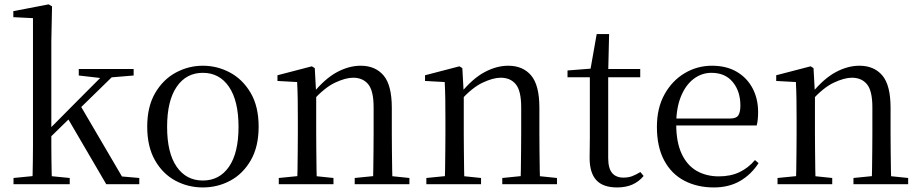

<svg xmlns="http://www.w3.org/2000/svg" viewBox="-20 -825 4122 860"><path d="M40.5 0V-27.8L150.1 -38.6H182.7L292.3 -27.8V0ZM124.7 0Q125.7 -20.2 126.2 -48.5Q126.7 -76.8 127.2 -108.6Q127.7 -140.5 127.7 -171.6Q127.7 -202.7 127.7 -228.5V-743.7L39.7 -748.1V-775.1L198.1 -805.5L213.1 -796.5L209.9 -641V-231Q209.9 -204.6 209.9 -172.7Q209.9 -140.9 210.4 -108.8Q210.9 -76.8 211.5 -48.5Q212.1 -20.2 213.1 0ZM169.4 -175.4V-218.6H173.2L320.5 -367.2L468.9 -516H518.5ZM455.9 0 280.9 -299.4 338.6 -354.8 526.2 -34.6 603.9 -27.8V0ZM332.8 -486.8V-516H578.6V-486.8L461.8 -477.1L443 -474.1Z M888.5 14.6Q822.2 14.6 765.4 -15.9Q708.6 -46.5 674 -107.4Q639.4 -168.3 639.4 -257.8Q639.4 -347.6 675.1 -408.5Q710.7 -469.3 767.7 -500Q824.7 -530.6 888.5 -530.6Q953.2 -530.6 1010.2 -500.1Q1067.2 -469.5 1102.9 -408.7Q1138.5 -347.8 1138.5 -257.8Q1138.5 -168 1103.4 -107.2Q1068.3 -46.3 1011.5 -15.8Q954.7 14.6 888.5 14.6ZM888.5 -16.4Q963 -16.4 1005.7 -78.2Q1048.4 -140.1 1048.4 -256.6Q1048.4 -373.4 1005.7 -436.1Q963 -498.8 888.5 -498.8Q814.1 -498.8 771.3 -436.1Q728.5 -373.4 728.5 -256.6Q728.5 -140.1 771.3 -78.2Q814.1 -16.4 888.5 -16.4Z M1228.7 0V-27.8L1337.4 -38.6H1369.8L1473.7 -27.8V0ZM1310.9 0Q1312.1 -24.4 1312.6 -65.3Q1313.1 -106.3 1313.6 -150.7Q1314.1 -195.1 1314.1 -228.5V-289.4Q1314.1 -340.8 1313.5 -380.8Q1312.9 -420.7 1310.9 -457.5L1222.8 -462.4V-487.9L1376.9 -528L1389.9 -519.8L1396.3 -403.1V-401.7V-228.5Q1396.3 -195.1 1396.8 -150.7Q1397.3 -106.3 1397.8 -65.3Q1398.3 -24.4 1399.3 0ZM1568.8 0V-27.8L1676.3 -38.6H1709.3L1813.8 -27.8V0ZM1650.5 0Q1651.5 -24.4 1652 -64.8Q1652.5 -105.3 1653 -149.7Q1653.5 -194.1 1653.5 -228.5V-344.3Q1653.5 -418.1 1629.4 -447.5Q1605.3 -476.9 1561.6 -476.9Q1527.9 -476.9 1480.8 -454.8Q1433.6 -432.7 1379.2 -372.4L1370.7 -406H1380.8Q1435.4 -472.9 1489.1 -501.7Q1542.9 -530.6 1595.5 -530.6Q1661 -530.6 1698 -487.1Q1735 -443.5 1735 -342.4V-228.5Q1735 -194.1 1735.5 -149.7Q1736 -105.3 1736.6 -64.8Q1737.2 -24.4 1738.2 0Z M1889.7 0V-27.8L1998.4 -38.6H2030.8L2134.7 -27.8V0ZM1971.9 0Q1973.1 -24.4 1973.6 -65.3Q1974.1 -106.3 1974.6 -150.7Q1975.1 -195.1 1975.1 -228.5V-289.4Q1975.1 -340.8 1974.5 -380.8Q1973.9 -420.7 1971.9 -457.5L1883.8 -462.4V-487.9L2037.9 -528L2050.9 -519.8L2057.3 -403.1V-401.7V-228.5Q2057.3 -195.1 2057.8 -150.7Q2058.3 -106.3 2058.8 -65.3Q2059.3 -24.4 2060.3 0ZM2229.8 0V-27.8L2337.3 -38.6H2370.3L2474.8 -27.8V0ZM2311.5 0Q2312.5 -24.4 2313 -64.8Q2313.5 -105.3 2314 -149.7Q2314.5 -194.1 2314.5 -228.5V-344.3Q2314.5 -418.1 2290.4 -447.5Q2266.3 -476.9 2222.6 -476.9Q2188.9 -476.9 2141.8 -454.8Q2094.6 -432.7 2040.2 -372.4L2031.7 -406H2041.8Q2096.4 -472.9 2150.1 -501.7Q2203.9 -530.6 2256.5 -530.6Q2322 -530.6 2359 -487.1Q2396 -443.5 2396 -342.4V-228.5Q2396 -194.1 2396.5 -149.7Q2397 -105.3 2397.6 -64.8Q2398.2 -24.4 2399.2 0Z M2662.9 -478.9V-516H2847.7V-478.9ZM2743.8 14.6Q2681.2 14.6 2651.1 -18Q2621 -50.7 2621 -117.7Q2621 -142.1 2621.5 -161.1Q2622 -180.1 2622 -207.1V-478.9H2522V-509.4L2642.6 -518.8L2623 -504.4L2652.7 -672.5H2708.3L2704.2 -500.6V-489V-117.5Q2704.2 -71.2 2721.7 -50.3Q2739.2 -29.5 2772.3 -29.5Q2794.5 -29.5 2811.5 -35.9Q2828.4 -42.3 2848.4 -54.4L2862.9 -36.8Q2842.4 -11.8 2813 1.4Q2783.6 14.6 2743.8 14.6Z M3177.3 14.6Q3103.5 14.6 3045.6 -15.4Q2987.7 -45.5 2955.1 -106.2Q2922.4 -167 2922.4 -256.8Q2922.4 -341.1 2956.5 -402.5Q2990.6 -463.8 3046.8 -497.2Q3103 -530.6 3168.9 -530.6Q3234.2 -530.6 3280.4 -503.3Q3326.6 -475.9 3351.1 -429.2Q3375.7 -382.4 3375.7 -323.2Q3375.7 -286.8 3369.4 -262.9H2960.6V-294.2H3251.3Q3277.6 -294.2 3287 -308.2Q3296.3 -322.1 3296.3 -352.3Q3296.3 -416.2 3262.2 -457.5Q3228.2 -498.8 3166.6 -498.8Q3122.8 -498.8 3087 -471.6Q3051.1 -444.5 3030 -392.8Q3008.9 -341.2 3008.9 -268.7Q3008.9 -188 3033.4 -135.9Q3057.9 -83.8 3100.9 -59.4Q3144 -35 3199.5 -35Q3252.5 -35 3291.8 -53.7Q3331.2 -72.3 3361.7 -108.1L3377.6 -94.3Q3345 -43.5 3295 -14.4Q3245 14.6 3177.3 14.6Z M3462.7 0V-27.8L3571.4 -38.6H3603.8L3707.7 -27.8V0ZM3544.9 0Q3546.1 -24.4 3546.6 -65.3Q3547.1 -106.3 3547.6 -150.7Q3548.1 -195.1 3548.1 -228.5V-289.4Q3548.1 -340.8 3547.5 -380.8Q3546.9 -420.7 3544.9 -457.5L3456.8 -462.4V-487.9L3610.9 -528L3623.9 -519.8L3630.3 -403.1V-401.7V-228.5Q3630.3 -195.1 3630.8 -150.7Q3631.3 -106.3 3631.8 -65.3Q3632.3 -24.4 3633.3 0ZM3802.8 0V-27.8L3910.3 -38.6H3943.3L4047.8 -27.8V0ZM3884.5 0Q3885.5 -24.4 3886 -64.8Q3886.5 -105.3 3887 -149.7Q3887.5 -194.1 3887.5 -228.5V-344.3Q3887.5 -418.1 3863.4 -447.5Q3839.3 -476.9 3795.6 -476.9Q3761.9 -476.9 3714.8 -454.8Q3667.6 -432.7 3613.2 -372.4L3604.7 -406H3614.8Q3669.4 -472.9 3723.1 -501.7Q3776.9 -530.6 3829.5 -530.6Q3895 -530.6 3932 -487.1Q3969 -443.5 3969 -342.4V-228.5Q3969 -194.1 3969.5 -149.7Q3970 -105.3 3970.6 -64.8Q3971.2 -24.4 3972.2 0Z"/></svg>

Font: Early Summer Mincho VF
Style: Regular
Weight: 250
Designer: GuiWonder
Version: Version 1.002